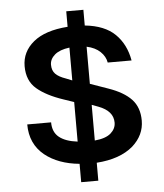

<svg xmlns="http://www.w3.org/2000/svg" viewBox="-57 -787 803 938"><g transform="rotate(-5 344.5 -318.0)"><path d="M65 -203H182Q182 -155 213 -130Q244 -105 303 -98V-292L253 -309Q169 -337 123 -376.5Q77 -416 77 -487Q77 -558 134.5 -605.5Q192 -653 303 -661V-737H387V-660Q484 -650 535 -600Q586 -550 600 -470H483Q478 -500 453.5 -523.5Q429 -547 387 -556V-374L475 -343Q550 -317 587 -277.5Q624 -238 624 -173Q624 -102 566 -50Q502 5 387 13V101H303V11Q199 1 134 -51Q65 -107 65 -203ZM273 -410 303 -398V-559Q255 -553 230.5 -532Q206 -511 206 -483Q206 -455 222 -438.5Q238 -422 273 -410ZM387 -96Q441 -101 466 -123Q491 -145 491 -175Q491 -232 419 -259L387 -271Z"/></g></svg>

Font: Karmilla
Style: Bold
Weight: 700
Designer: Jonathan Pinhorn
Version: Version 1.000